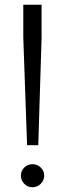

<svg xmlns="http://www.w3.org/2000/svg" viewBox="-20 -780 273 808"><path d="M78 -621V-760H155V-621L141 -169H94ZM68 -41Q68 -61 82 -75Q96 -89 117 -89Q137 -89 151.5 -75Q166 -61 166 -41Q166 -21 151.5 -6.5Q137 8 117 8Q96 8 82 -6.5Q68 -21 68 -41Z"/></svg>

Font: Be Vietnam Light
Style: Regular
Weight: 300
Designer: Gabriel Lam
Foundry: TypeRant
Version: Version 4.000